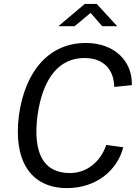

<svg xmlns="http://www.w3.org/2000/svg" viewBox="-20 -953 716 983"><path d="M503 -819H580L475 -933H414L279 -819H362L444 -887ZM419 -733C234 -733 109 -593 77 -363C47 -132 136 10 323 10C473 10 581 -81 611 -199L524 -211C494 -123 423 -67 338 -67C204 -67 147 -167 172 -362C200 -560 287 -656 412 -656C514 -656 563 -594 565 -508L655 -517C659 -637 569 -733 419 -733Z"/></svg>

Font: United Sans
Style: Italic
Weight: 400
Italic angle: -8°
Designer: Pablo Impallari, Rodrigo Fuenzalida (Modified by Dan O. Williams)
Version: Version 1.000;PS 001.000;hotconv 1.0.88;makeotf.lib2.5.64775